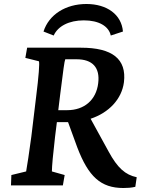

<svg xmlns="http://www.w3.org/2000/svg" viewBox="-20 -929 714 962"><path d="M35 0H295L304 -52L240 -70C240 -94 246 -160 256 -245L265 -317H321L367 -191C423 -44 485 13 598 13C616 13 638 12 658 7L665 -41C608 -53 569 -87 524 -170L434 -334C525 -364 590 -432 601 -517C615 -633 543 -690 386 -690H116L107 -639L175 -622C179 -613 174 -547 161 -444L137 -245C128 -177 115 -90 111 -70L37 -52ZM198 -771 249 -751C270 -798 326 -827 400 -827C475 -827 525 -798 535 -751L596 -771C589 -856 516 -909 413 -909C309 -909 225 -856 198 -771ZM272 -377 282 -459C297 -579 303 -624 307 -632H364C443 -632 482 -591 472 -512C462 -428 402 -377 317 -377Z"/></svg>

Font: TPK Tissa Web SemiBold
Style: Italic
Weight: 600
Italic angle: -7°
Designer: Jacques Le Bailly, Suppakit Chalermlarp | Katatrad Co.,Ltd.
Foundry: Jacques Le Bailly, Cadson Demak Co.,Ltd.
Version: Version 5.000;Glyphs 3.1.2 (3151)